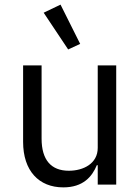

<svg xmlns="http://www.w3.org/2000/svg" viewBox="-20 -799 608 831"><path d="M275 -585 327 -609 242 -779 169 -744ZM403 0H483V-516H403V-159C403 -91 341 -60 278 -60C201 -60 160 -107 160 -199V-516H80V-185C80 -60 148 12 254 12C340 12 379 -35 399 -84H403Z"/></svg>

Font: IBM Plex Arabic
Style: Regular
Weight: 400
Designer: Mike Abbink, Paul van der Laan, Pieter van Rosmalen, Wael Morcos, Khajak Apelian
Foundry: Bold Monday
Version: Version 1.0